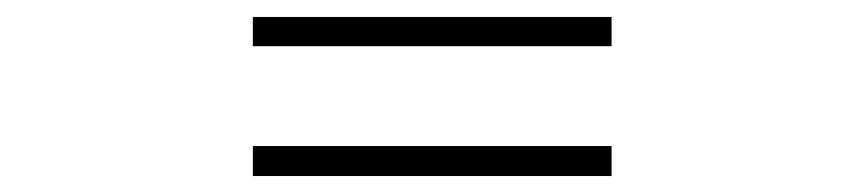

<svg xmlns="http://www.w3.org/2000/svg" viewBox="-20 -496 1040 231"><path d="M284.2 -440.4V-475.6H715.8V-440.4ZM284.2 -284.2V-320.3H715.8V-284.2Z"/></svg>

Font: Gen Shin Gothic Regular
Style: Regular
Weight: 400
Designer: [Source Han Sans]
Ryoko NISHIZUKA  (kana & ideographs); Paul D. Hunt (Latin, Greek & Cyrillic); Wenlong ZHANG  (bopomofo
Version: Version 1.002.20150607